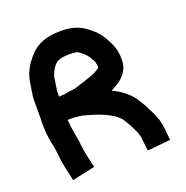

<svg xmlns="http://www.w3.org/2000/svg" viewBox="-128 -796 923 952"><g transform="rotate(-20 333.5 -320.0)"><path d="M406 -443C404.7 -441.7 403.3 -440.7 402 -440L386 -430C363.7 -417.2 337.1 -410.5 311 -401C288.4 -395.8 265.6 -383 241 -383C231.3 -381.8 216 -379.6 207 -377C201.1 -377 186.1 -375 180 -375H174V-404C176 -419.7 178.6 -434.4 181 -449L183 -464L185 -476C193.8 -502.5 208.7 -532.8 233 -545C246.6 -549.5 258 -554 278 -554C283.3 -554.7 288.7 -555 294 -555C300 -555 306.3 -554.7 313 -554C318.3 -554 323.3 -553.3 328 -552C330.7 -552 333 -551.7 335 -551C345.5 -544 356.5 -536.5 365.5 -527.5L375 -518C380.8 -510.8 385.2 -506 389 -497C394.2 -488.8 403 -479.3 403 -468C404.3 -463.3 405.3 -458.7 406 -454ZM529 -432V-449C529 -496.8 511.9 -529.5 495 -560C483.4 -583.1 468.1 -600.7 449.5 -617.5C410 -653.2 370 -678 294 -678C216.2 -678 164.2 -657.8 128 -616C96.7 -582.1 69.1 -540.6 62 -484L60 -470C58.7 -464.7 57.7 -459 57 -453L55 -437C52 -425.2 51 -411.4 51 -397V-303C51 -297.7 50.7 -291.3 50 -284C50 -245.8 52.8 -206.6 60 -173C66.3 -151 69.7 -123 72 -98C73.9 -74.9 78.5 -50.3 83 -30L98 38L218 12L203 -56C200.6 -72.6 195.8 -92.8 194 -111L192 -133C187 -160.4 181.3 -188.5 178 -215L176 -239C175.3 -243.7 174.7 -248 174 -252H207C230 -249.9 252 -248.1 271 -241C300.5 -233.6 330.1 -223.5 357 -212L381 -200L395 -192C399 -189.3 403.3 -186.7 408 -184C410.7 -181.3 427.8 -166.2 431 -163C438.2 -151.5 445.8 -138.8 453 -128C459.8 -116.2 466.6 -99.7 473 -88C480.5 -75.4 484.9 -58.4 489 -42V-34L496 27L618 15L611 -54C608.5 -81.1 600 -104.8 591 -125C586.3 -139.1 578.2 -150.1 572 -164C561.3 -188.9 546 -211 532 -233C508.4 -266.1 467.6 -296.4 429 -313C435.7 -317 442 -320.7 448 -324C487.1 -343.6 525.4 -377.5 529 -432Z"/></g></svg>

Font: Tape
Style: Regular
Weight: 500
Foundry: Cannot Into Space Fonts
Version: Version 0.97